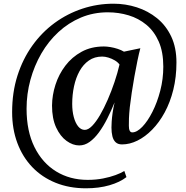

<svg xmlns="http://www.w3.org/2000/svg" viewBox="-20 -767 1004 1037"><path d="M45.5 -161.5Q45.5 -268 74.2 -358.2Q103 -448.5 154.5 -520.5Q206 -592.5 275 -643Q344 -693.5 425 -720.2Q506 -747 593.5 -747Q658 -747 718.8 -727.5Q779.5 -708 828 -668.8Q876.5 -629.5 904.8 -569.8Q933 -510 933 -429.5Q933 -350.5 916 -282.2Q899 -214 869.5 -159.8Q840 -105.5 802 -66.8Q764 -28 722.2 -7.5Q680.5 13 639 13Q617 13 604.5 1.2Q592 -10.5 587 -31.2Q582 -52 582 -78Q582 -90 583.2 -110.5Q584.5 -131 588.2 -157.5Q592 -184 599 -214Q580.5 -168.5 559.5 -126.8Q538.5 -85 514.5 -52.2Q490.5 -19.5 464 -0.5Q437.5 18.5 408 18.5Q373.5 18.5 339.5 -6Q305.5 -30.5 283.2 -78.5Q261 -126.5 261 -197Q261.5 -253 279.5 -309.2Q297.5 -365.5 333 -412.2Q368.5 -459 420.8 -487.5Q473 -516 541 -516Q556.5 -516 576.2 -512.8Q596 -509.5 615.2 -503.2Q634.5 -497 649.5 -488L738 -506.5Q730.5 -478.5 722.2 -438.5Q714 -398.5 706 -354Q698 -309.5 691.5 -266.2Q685 -223 681 -187.5Q677.5 -152.5 676.5 -127.5Q675.5 -102.5 676 -87.5Q676 -70.5 680.5 -61.2Q685 -52 694.5 -52Q719.5 -52 748.5 -82Q777.5 -112 803.2 -162.8Q829 -213.5 845.5 -276.8Q862 -340 862 -407Q862 -486.5 837.5 -542.2Q813 -598 770.8 -633Q728.5 -668 674.8 -684.2Q621 -700.5 562.5 -700.5Q484.5 -700.5 417.2 -672.2Q350 -644 295.8 -594Q241.5 -544 203.2 -477.8Q165 -411.5 144.2 -335.5Q123.5 -259.5 123.5 -180Q123.5 -59 166 27Q208.5 113 283 158.8Q357.5 204.5 453.5 204.5Q498 204.5 536.2 197Q574.5 189.5 604.2 178.5Q634 167.5 651.5 156.5L663 189.5Q628 217 571.5 233.5Q515 250 444.5 250Q354 250 280.5 220.2Q207 190.5 154.5 135.8Q102 81 73.8 5.5Q45.5 -70 45.5 -161.5ZM370 -206Q370 -166.5 378.5 -134.8Q387 -103 402.2 -84.2Q417.5 -65.5 438 -65.5Q456.5 -65.5 477.8 -87.2Q499 -109 520.5 -146Q542 -183 562 -229Q582 -275 598.5 -324Q615 -373 625.5 -418.5Q616 -431.5 599.8 -441Q583.5 -450.5 565.5 -456Q547.5 -461.5 532 -461.5Q490.5 -461.5 460 -440.2Q429.5 -419 409.5 -382.8Q389.5 -346.5 379.8 -300.8Q370 -255 370 -206Z"/></svg>

Font: Merriweather 48pt SemiBold
Style: Italic
Weight: 600
Italic angle: -7.8°
Designer: Eben Sorkin
Foundry: Eben Sorkin
Version: Version 2.101